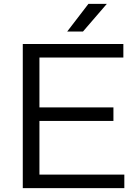

<svg xmlns="http://www.w3.org/2000/svg" viewBox="-20 -966 710 986"><path d="M97 0V-740H613.5V-670.5H182.5V-414.5H562.5V-345H182.5V-69.5H618.5V0ZM325 -804 434 -946H528.5L406 -804Z"/></svg>

Font: Encode Sans Exp
Style: Regular
Weight: 400
Width: 7
Designer: Multiple Designers
Foundry: Impallari Type
Version: Version 3.002; ttfautohint (v1.8.3) -l 8 -r 50 -G 200 -x 14 